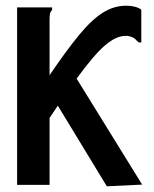

<svg xmlns="http://www.w3.org/2000/svg" viewBox="-20 -649 540 674"><path d="M40 -623H163V-614Q157 -608 155.5 -600.5Q154 -593 154 -577V-385Q213 -472 257.5 -526Q302 -580 341 -604.5Q380 -629 423 -629Q439 -629 453 -625.5Q467 -622 476 -615V-509V-500H467Q461 -505 455 -511.5Q449 -518 433 -522Q430 -523 427 -523Q424 -523 420 -523Q388 -523 349 -490Q310 -457 249 -373L479 -1L355 5L183 -278Q169 -258 154 -235V0H40Z"/></svg>

Font: Ligconsolata
Style: Bold
Weight: 700
Monospace: yes
Designer: Raph Levien, Cyreal, Brenton Simpson
Foundry: Raph Levien, Cyreal, Google
Version: Version 3.001; ttfautohint (v1.8.2.53-6de2)